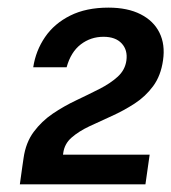

<svg xmlns="http://www.w3.org/2000/svg" viewBox="-20 -865 447 501"><path d="M31.8 -384 38.1 -429.3 41.5 -452.6Q47.2 -492.8 67.9 -520.8Q88.7 -548.8 117.8 -568.5Q146.9 -588.1 178.8 -603.2Q210.7 -618.3 239.2 -632.8Q267.7 -647.2 287 -664.7Q306.3 -682.2 309.8 -707Q313.6 -734.4 297.5 -751.7Q281.5 -769 250 -769Q216.7 -769 190.8 -749.2Q164.8 -729.3 153.8 -689.4H66.7Q73.3 -732.8 97.5 -768.2Q121.7 -803.6 163.2 -824.3Q204.7 -845.1 262.9 -845.1Q312.9 -845.1 346.9 -827.8Q380.9 -810.5 396.1 -779.7Q411.4 -748.8 405.4 -707.6Q399.7 -667.4 379.6 -640.2Q359.5 -613 331 -594.6Q302.6 -576.2 271.7 -562.3Q240.9 -548.5 213.2 -535.4Q185.6 -522.4 166.8 -506Q148.1 -489.7 145 -465.5L144.4 -461.4H370.5L359.5 -384Z"/></svg>

Font: Public Sans
Style: Bold Italic
Weight: 700
Italic angle: -8°
Designer: The Public Sans project authors (U.S. Web Design System). Libre Franklin designed by Pablo Impallari and Rodrigo Fuenzal
Version: Version 1.008; ttfautohint (v1.8.1) -l 8 -r 50 -G 200 -x 14 